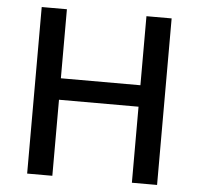

<svg xmlns="http://www.w3.org/2000/svg" viewBox="-51 -767 851 820"><g transform="rotate(5 374.0 -357.0)"><path d="M652 0H544V-326H203V0H95V-714H203V-418H544V-714H652Z"/></g></svg>

Font: Noto Sans Tamil Medium
Style: Regular
Weight: 500
Designer: Jelle Bosma - Monotype Design Team
Foundry: Monotype Imaging Inc.
Version: Version 2.004; ttfautohint (v1.8.4.7-5d5b)